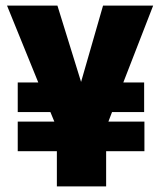

<svg xmlns="http://www.w3.org/2000/svg" viewBox="-20 -662 569 682"><path d="M493 -230V-125H357V0H182V-125H43V-230H173L159 -264H43V-369H116L5 -642H184L268 -371L346 -642H524L418 -369H492V-264H378L365 -230Z"/></svg>

Font: Teko
Style: Bold
Weight: 700
Designer: Manushi Parikh, Jonny Pinhorn
Foundry: Indian Type Foundry
Version: Version 1.106;PS 1.0;hotconv 1.0.78;makeotf.lib2.5.61930; tt